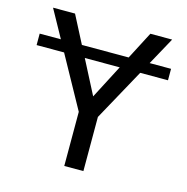

<svg xmlns="http://www.w3.org/2000/svg" viewBox="-105 -811 885 910"><g transform="rotate(15 337.5 -355.5)"><path d="M383.8 -265.6V0H290V-265.6L149.9 -519.5H15.1V-575.7H119.1L44.4 -710.9H152.3L222.2 -575.7H451.7L522 -710.9H628.9L554.7 -575.7H659.7V-519.5H523.4ZM336.9 -354 422.9 -519.5H251.5Z"/></g></svg>

Font: Roboto21382017
Style: Regular
Weight: 400
Designer: Christian Robertson
Foundry: Google
Version: Version 2.138; 2017